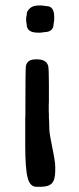

<svg xmlns="http://www.w3.org/2000/svg" viewBox="-20 -697 292 713"><path d="M120.6 -575.7Q79.1 -575.7 79.1 -606.4L77.1 -618.7V-630.9Q79.6 -640.6 79.6 -647.7Q79.6 -654.8 90.6 -665.8Q101.6 -676.8 126.5 -676.8H135.3L137.2 -676.3L148.9 -674.8Q150.9 -674.3 152.3 -674.3Q181.2 -674.3 181.2 -635.3V-621.1L179.2 -609.4Q179.2 -577.6 143.6 -577.6Q139.6 -576.7 138.7 -576.7L129.9 -575.7ZM131.8 -3.4H115.2Q90.8 -3.4 82.3 -38.1Q73.7 -72.8 73.7 -158.7V-260.3L74.2 -266.1Q74.2 -442.4 76.2 -452.1Q81.1 -476.6 112.3 -476.6H117.7Q151.4 -476.6 158.7 -453.1Q161.6 -444.3 161.6 -384.8V-319.3L161.1 -307.6V-283.7L161.6 -272V-260.7L162.6 -243.7Q163.1 -237.8 163.1 -219.7Q163.1 -201.7 174.1 -149.4Q185.1 -97.2 185.1 -78.6V-63Q185.1 -29.8 172.9 -16.6Q160.6 -3.4 131.8 -3.4Z"/></svg>

Font: Averia Sans Libre Light
Style: Regular
Weight: 300
Version: Version 1.002